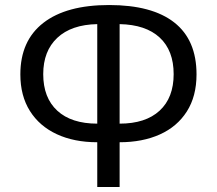

<svg xmlns="http://www.w3.org/2000/svg" viewBox="-20 -744 863 764"><path d="M367 0V-178Q275 -178 206 -210Q137 -242 99 -302.5Q61 -363 61 -448Q61 -582 152.5 -653Q244 -724 414 -724Q585 -724 673.5 -654.5Q762 -585 762 -448Q762 -361 723.5 -300.5Q685 -240 616 -209Q547 -178 456 -178V0ZM367 -252V-648Q264 -646 208 -593.5Q152 -541 152 -449Q152 -355 208 -303.5Q264 -252 367 -252ZM456 -252Q559 -252 615 -303.5Q671 -355 671 -449Q671 -543 615.5 -594.5Q560 -646 456 -648Z"/></svg>

Font: Go Noto Current
Style: Regular
Weight: 400
Designer: Monotype Design Team
Foundry: Monotype Imaging Inc.
Version: Version 2.007; ttfautohint (v1.8) -l 8 -r 50 -G 200 -x 14 -D